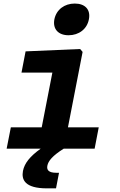

<svg xmlns="http://www.w3.org/2000/svg" viewBox="-20 -816 660 1054"><path d="M330 0H499.5L522 -117H353L433.5 -531L420 -547L120.5 -534L98 -417.5H267.5L209 -117H39.5L16.5 0H203.5C145 42 114.5 79.5 106 122.5C97 170.5 116.5 218 237.5 218H287.5L304 132.5H289.5C246 132.5 235.5 116.5 240 93.5C245 67.5 268 39 330 0ZM356.5 -622.5C413 -622.5 458 -656.5 468 -710C478.5 -763.5 447 -796.5 390.5 -796.5C334 -796.5 289.5 -763.5 278.5 -710C268.5 -656.5 300 -622.5 356.5 -622.5Z"/></svg>

Font: Monaspace Neon
Style: Bold Italic
Weight: 700
Italic angle: -11°
Designer: Riley Cran & the Lettermatic Team
Foundry: Lettermatic
Version: Version 1.200 (Monaspace Neon)